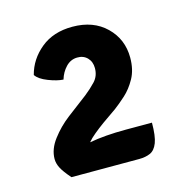

<svg xmlns="http://www.w3.org/2000/svg" viewBox="-74 -827 562 579"><g transform="rotate(-15 207.0 -537.0)"><path d="M357.5 -414Q357.5 -372 349.5 -351.5Q341.5 -331 326.8 -324.5Q312 -318 292 -318H80.5Q60 -341.5 52.8 -355.8Q45.5 -370 45.5 -384Q45.5 -414.5 68 -444.2Q90.5 -474 120.5 -497L184.5 -545.5Q203 -560 218.5 -576.5Q234 -593 234 -617.5Q234 -637.5 221.8 -650Q209.5 -662.5 190 -662Q169.5 -661.5 154.8 -646Q140 -630.5 133.5 -608.5Q114 -609.5 87 -620Q60 -630.5 50.5 -645Q62.5 -691.5 101.5 -723.5Q140.5 -755.5 200 -755.5Q265.5 -755.5 305.2 -716.8Q345 -678 345 -620.5Q345 -583 330.2 -556.2Q315.5 -529.5 295.5 -511.5Q275.5 -493.5 260 -482L217 -452Q199 -439 184.8 -427.2Q170.5 -415.5 162 -405Q211 -414 276 -414Z"/></g></svg>

Font: Signika SC SemiBold
Style: Regular
Weight: 600
Designer: Anna Giedryś
Foundry: Anna Giedryś
Version: Version 2.000; ttfautohint (v1.8.3) -l 8 -r 50 -G 200 -x 9 -